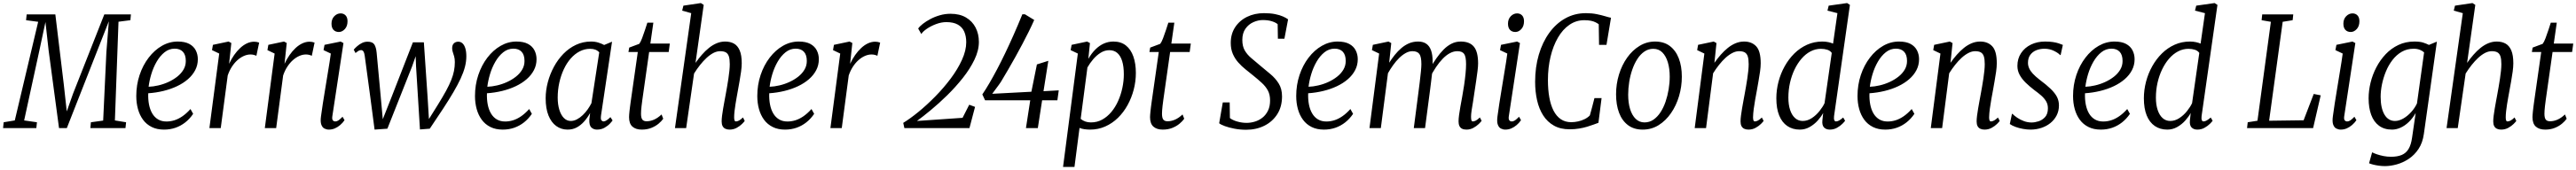

<svg xmlns="http://www.w3.org/2000/svg" viewBox="-52 -837 16806 1111"><path d="M-32 0 -28 -38 44.5 -50 197 -694.5 118 -705 122 -743H309L364 -286.5L383.5 -109L424.5 -225L628.5 -743H802L798.5 -705L721 -695L697.5 -50L770.5 -38L766.5 0H537.5L541 -38L621 -49L642 -497L658 -698L588.5 -521L384 0H333L265 -509L244.5 -693L204.5 -505.5L105.5 -50L189 -38L185 0Z M1208 -93Q1186 -60.5 1157 -37.5Q1128 -14.5 1093 -2.2Q1058 10 1018 10Q972 10 937.8 -7Q903.5 -24 881.2 -54.2Q859 -84.5 848 -124.2Q837 -164 837 -209.5Q837 -282 858.5 -346.5Q880 -411 917.8 -460.2Q955.5 -509.5 1004.2 -537.5Q1053 -565.5 1107.5 -565.5Q1154 -565.5 1182.8 -550Q1211.5 -534.5 1225 -508Q1238.5 -481.5 1238.5 -450Q1238.5 -411.5 1221.5 -378.8Q1204.5 -346 1174 -319.5Q1143.5 -293 1103 -273.8Q1062.5 -254.5 1014.5 -242.8Q966.5 -231 915 -227.5Q913.5 -188 920 -154.2Q926.5 -120.5 941.2 -95.5Q956 -70.5 979 -56.8Q1002 -43 1034 -43Q1060 -43 1085.8 -51Q1111.5 -59 1137.8 -77Q1164 -95 1190.5 -124.5ZM1087.5 -519Q1051 -519 1021.5 -495.5Q992 -472 970 -434Q948 -396 935 -352.5Q922 -309 917.5 -270Q947.5 -271 981 -278.8Q1014.5 -286.5 1046.2 -301Q1078 -315.5 1103.8 -335.8Q1129.5 -356 1144.8 -381.8Q1160 -407.5 1160 -438.5Q1160 -478.5 1141 -498.8Q1122 -519 1087.5 -519Z M1314 0 1378 -487 1331 -509.5 1337 -544 1439 -565.5 1457 -556 1447.5 -466.5 1442.5 -420Q1457 -451 1475.2 -477.2Q1493.5 -503.5 1514.8 -523.2Q1536 -543 1559.2 -553.8Q1582.5 -564.5 1606 -564.5Q1614.5 -564.5 1622.5 -563Q1630.5 -561.5 1638.5 -558.5L1620.5 -472.5Q1611.5 -476.5 1602 -478.8Q1592.5 -481 1582 -481Q1560.5 -481 1538.5 -471.2Q1516.5 -461.5 1496.5 -443.5Q1476.5 -425.5 1460.2 -400.2Q1444 -375 1433.5 -344L1388 0Z M1675.5 0 1739.5 -487 1692.5 -509.5 1698.5 -544 1800.5 -565.5 1818.5 -556 1809 -466.5 1804 -420Q1818.5 -451 1836.8 -477.2Q1855 -503.5 1876.2 -523.2Q1897.5 -543 1920.8 -553.8Q1944 -564.5 1967.5 -564.5Q1976 -564.5 1984 -563Q1992 -561.5 2000 -558.5L1982 -472.5Q1973 -476.5 1963.5 -478.8Q1954 -481 1943.5 -481Q1922 -481 1900 -471.2Q1878 -461.5 1858 -443.5Q1838 -425.5 1821.8 -400.2Q1805.5 -375 1795 -344L1749.5 0Z M2093 10Q2078.5 10 2064.8 3.2Q2051 -3.5 2044 -22.5Q2037 -41.5 2042 -77.5Q2046.5 -114 2054 -160.8Q2061.5 -207.5 2069.5 -256.8Q2077.5 -306 2085 -351.5Q2092.5 -397 2098.2 -432.8Q2104 -468.5 2106 -487L2058.5 -509.5L2065 -544L2170 -565.5L2188.5 -555.5L2116 -78Q2113 -58.5 2119 -51Q2125 -43.5 2134.5 -43.5Q2146 -43.5 2156.2 -50.5Q2166.5 -57.5 2182.5 -74L2195.5 -51.5Q2183 -33.5 2167 -19.8Q2151 -6 2132.5 2Q2114 10 2093 10ZM2158.5 -628Q2136.5 -628 2123.5 -641.8Q2110.5 -655.5 2110.5 -682.5Q2110.5 -712 2128.5 -730.8Q2146.5 -749.5 2170 -749.5Q2190 -749.5 2202.5 -736.2Q2215 -723 2215 -698Q2215 -666 2197.5 -647Q2180 -628 2158.5 -628Z M2391.5 10 2363.5 -203 2327 -473.5Q2324.5 -492 2318.8 -500.8Q2313 -509.5 2303 -509.5Q2293.5 -509.5 2284.5 -503.5Q2275.5 -497.5 2267 -490.5L2255.5 -512.5Q2264 -523 2277.8 -535Q2291.5 -547 2308.8 -555.8Q2326 -564.5 2345.5 -564.5Q2378 -564.5 2389.8 -546.5Q2401.5 -528.5 2405 -492L2430.5 -217L2445 -58L2503.5 -206L2641.5 -560.5H2713L2737.5 -199L2746 -59L2805 -153.5Q2836.5 -204.5 2857.8 -243.5Q2879 -282.5 2891.5 -314Q2904 -345.5 2909.5 -373.5Q2915 -401.5 2915 -431Q2915 -453 2910.5 -468.5Q2906 -484 2901.8 -496.5Q2897.5 -509 2897.5 -521.5Q2897.5 -543 2908.8 -553.8Q2920 -564.5 2937 -564.5Q2953.5 -564.5 2965.2 -553.5Q2977 -542.5 2983.5 -521.2Q2990 -500 2990 -468.5Q2990 -435 2980.8 -399.5Q2971.5 -364 2952.8 -323.5Q2934 -283 2905.8 -234.8Q2877.5 -186.5 2839 -127.5Q2800.5 -68.5 2751.5 4L2687.5 9L2662 -403.5L2659.5 -469.5L2636 -402.5L2475 4Z M3417.5 -93Q3395.5 -60.5 3366.5 -37.5Q3337.5 -14.5 3302.5 -2.2Q3267.5 10 3227.5 10Q3181.5 10 3147.2 -7Q3113 -24 3090.8 -54.2Q3068.5 -84.5 3057.5 -124.2Q3046.5 -164 3046.5 -209.5Q3046.5 -282 3068 -346.5Q3089.5 -411 3127.2 -460.2Q3165 -509.5 3213.8 -537.5Q3262.5 -565.5 3317 -565.5Q3363.5 -565.5 3392.2 -550Q3421 -534.5 3434.5 -508Q3448 -481.5 3448 -450Q3448 -411.5 3431 -378.8Q3414 -346 3383.5 -319.5Q3353 -293 3312.5 -273.8Q3272 -254.5 3224 -242.8Q3176 -231 3124.5 -227.5Q3123 -188 3129.5 -154.2Q3136 -120.5 3150.8 -95.5Q3165.5 -70.5 3188.5 -56.8Q3211.5 -43 3243.5 -43Q3269.5 -43 3295.2 -51Q3321 -59 3347.2 -77Q3373.5 -95 3400 -124.5ZM3297 -519Q3260.5 -519 3231 -495.5Q3201.5 -472 3179.5 -434Q3157.5 -396 3144.5 -352.5Q3131.5 -309 3127 -270Q3157 -271 3190.5 -278.8Q3224 -286.5 3255.8 -301Q3287.5 -315.5 3313.2 -335.8Q3339 -356 3354.2 -381.8Q3369.5 -407.5 3369.5 -438.5Q3369.5 -478.5 3350.5 -498.8Q3331.5 -519 3297 -519Z M3869 -85.5Q3865 -57.5 3871.5 -50.5Q3878 -43.5 3885.5 -43.5Q3894 -43.5 3905.2 -50.8Q3916.5 -58 3930 -71.5L3944 -50Q3940 -43.5 3926.5 -29Q3913 -14.5 3891.5 -2.2Q3870 10 3842 10Q3820 10 3805.2 -4.2Q3790.5 -18.5 3792.5 -56.5L3797.5 -98.5Q3779.5 -66.5 3757.8 -42.2Q3736 -18 3709.8 -4Q3683.5 10 3650.5 10Q3609 10 3576.5 -13.5Q3544 -37 3525.8 -82.5Q3507.5 -128 3507.5 -194.5Q3507.5 -246.5 3521.5 -299.5Q3535.5 -352.5 3561.2 -400.2Q3587 -448 3623.2 -485.2Q3659.5 -522.5 3705.2 -544Q3751 -565.5 3803.5 -565.5Q3829.5 -565.5 3851 -558.8Q3872.5 -552 3889 -543L3940.5 -564.5ZM3857 -495Q3846 -507 3831.5 -512.5Q3817 -518 3797.5 -518Q3761.5 -518 3729.2 -501.2Q3697 -484.5 3670.8 -454.5Q3644.5 -424.5 3625.8 -384.2Q3607 -344 3596.5 -296.8Q3586 -249.5 3586 -199Q3586 -155 3596.5 -120.2Q3607 -85.5 3626.2 -66Q3645.5 -46.5 3671 -46.5Q3691.5 -46.5 3711.5 -57Q3731.5 -67.5 3749.5 -84.8Q3767.5 -102 3781.8 -122.5Q3796 -143 3806 -162.5Z M4138 -183.5Q4135 -160.5 4133 -144Q4131 -127.5 4130.2 -115.2Q4129.5 -103 4129.5 -93.5Q4129.5 -67.5 4137.8 -56Q4146 -44.5 4166 -44.5Q4190 -44.5 4214.2 -55Q4238.5 -65.5 4263.5 -89L4274.5 -61Q4263.5 -45 4243.8 -28.5Q4224 -12 4196.5 -1Q4169 10 4134.5 10Q4095.5 10 4073.5 -9.5Q4051.5 -29 4051.5 -71.5Q4051.5 -78 4052.2 -87.5Q4053 -97 4054.2 -109.5Q4055.5 -122 4057.5 -137.2Q4059.5 -152.5 4062 -171L4108.5 -497H4047.5L4052.5 -526L4118 -550.5Q4127 -562 4136.5 -587.2Q4146 -612.5 4155.2 -640.5Q4164.5 -668.5 4171 -689H4210L4190.5 -552.5H4317.5L4310 -497H4182.5Z M4707 10Q4691.5 10 4679.8 4.5Q4668 -1 4661.8 -12.8Q4655.5 -24.5 4655.5 -43.5Q4655.5 -59.5 4658.2 -81.2Q4661 -103 4665.2 -127.8Q4669.5 -152.5 4674 -177Q4678.5 -201.5 4682.5 -223Q4686.5 -245 4691 -270.8Q4695.5 -296.5 4699.5 -323.2Q4703.5 -350 4706 -374.5Q4708.5 -399 4708.5 -417.5Q4708.5 -450.5 4702.5 -468.8Q4696.5 -487 4682.8 -494.8Q4669 -502.5 4646 -502.5Q4624 -502.5 4601.5 -490.8Q4579 -479 4557 -458.5Q4535 -438 4514.2 -411.8Q4493.5 -385.5 4475.5 -356.5L4424 0H4351L4457 -751L4398 -767.5L4406 -800L4520 -817L4538.5 -805L4485 -426Q4504.5 -454 4526.5 -479.2Q4548.5 -504.5 4572.8 -524Q4597 -543.5 4623.5 -554.5Q4650 -565.5 4678.5 -565.5Q4712 -565.5 4736 -552Q4760 -538.5 4773.2 -507.5Q4786.5 -476.5 4786.5 -423.5Q4786.5 -400 4782.2 -369Q4778 -338 4772.2 -305.8Q4766.5 -273.5 4761.5 -246Q4758 -226 4753.8 -203Q4749.5 -180 4745.8 -156.2Q4742 -132.5 4739.5 -110.5Q4737 -88.5 4737 -70.5Q4737 -57.5 4739.5 -50.5Q4742 -43.5 4748.5 -43.5Q4758 -43.5 4769.2 -49.5Q4780.5 -55.5 4794.5 -69.5L4806 -47Q4802.5 -41 4788.5 -27Q4774.5 -13 4753.5 -1.5Q4732.5 10 4707 10Z M5259 -93Q5237 -60.5 5208 -37.5Q5179 -14.5 5144 -2.2Q5109 10 5069 10Q5023 10 4988.8 -7Q4954.5 -24 4932.2 -54.2Q4910 -84.5 4899 -124.2Q4888 -164 4888 -209.5Q4888 -282 4909.5 -346.5Q4931 -411 4968.8 -460.2Q5006.5 -509.5 5055.2 -537.5Q5104 -565.5 5158.5 -565.5Q5205 -565.5 5233.8 -550Q5262.5 -534.5 5276 -508Q5289.5 -481.5 5289.5 -450Q5289.5 -411.5 5272.5 -378.8Q5255.5 -346 5225 -319.5Q5194.5 -293 5154 -273.8Q5113.5 -254.5 5065.5 -242.8Q5017.5 -231 4966 -227.5Q4964.5 -188 4971 -154.2Q4977.5 -120.5 4992.2 -95.5Q5007 -70.5 5030 -56.8Q5053 -43 5085 -43Q5111 -43 5136.8 -51Q5162.5 -59 5188.8 -77Q5215 -95 5241.5 -124.5ZM5138.5 -519Q5102 -519 5072.5 -495.5Q5043 -472 5021 -434Q4999 -396 4986 -352.5Q4973 -309 4968.5 -270Q4998.5 -271 5032 -278.8Q5065.5 -286.5 5097.2 -301Q5129 -315.5 5154.8 -335.8Q5180.5 -356 5195.8 -381.8Q5211 -407.5 5211 -438.5Q5211 -478.5 5192 -498.8Q5173 -519 5138.5 -519Z M5365 0 5429 -487 5382 -509.5 5388 -544 5490 -565.5 5508 -556 5498.5 -466.5 5493.5 -420Q5508 -451 5526.2 -477.2Q5544.5 -503.5 5565.8 -523.2Q5587 -543 5610.2 -553.8Q5633.5 -564.5 5657 -564.5Q5665.5 -564.5 5673.5 -563Q5681.5 -561.5 5689.5 -558.5L5671.5 -472.5Q5662.5 -476.5 5653 -478.8Q5643.5 -481 5633 -481Q5611.5 -481 5589.5 -471.2Q5567.5 -461.5 5547.5 -443.5Q5527.5 -425.5 5511.2 -400.2Q5495 -375 5484.5 -344L5439 0Z M5847.5 0 5840 -34Q5885 -61.5 5939.8 -106.2Q5994.5 -151 6049.2 -206.8Q6104 -262.5 6149.8 -323.8Q6195.5 -385 6223.2 -446Q6251 -507 6251 -561Q6251 -600.5 6238 -630.2Q6225 -660 6196.2 -676.2Q6167.5 -692.5 6121.5 -692.5Q6088.5 -692.5 6054 -679.5Q6019.5 -666.5 5993.5 -648.5Q5967.5 -630.5 5958 -614.5L5937.5 -650.5Q5947 -664.5 5967.5 -680.8Q5988 -697 6016.5 -712.2Q6045 -727.5 6078.8 -737.2Q6112.5 -747 6148.5 -747Q6208.5 -747 6249.8 -722.5Q6291 -698 6312.2 -656.5Q6333.5 -615 6333.5 -563Q6333.5 -507 6304.5 -446.8Q6275.5 -386.5 6228.5 -327.2Q6181.5 -268 6127 -214.5Q6072.5 -161 6020.2 -117.8Q5968 -74.5 5929.5 -46.5L6227 -67L6270.5 -152.5L6308.5 -138.5L6272 0Z M6640.5 0 6668.5 -181.5H6374L6356 -220Q6379 -254 6402.8 -294.8Q6426.5 -335.5 6452 -383.8Q6477.5 -432 6504.2 -487.8Q6531 -543.5 6559.2 -607.2Q6587.5 -671 6617 -743.5H6634L6694.5 -706.5Q6678.5 -670 6659 -630.8Q6639.5 -591.5 6617.8 -550.2Q6596 -509 6572.8 -467Q6549.5 -425 6525.5 -383.8Q6501.5 -342.5 6477.5 -302.5Q6465 -283.5 6450 -264Q6435 -244.5 6420.5 -224L6676 -237.5L6712 -416L6786.5 -439.5L6755 -241L6854.5 -246.5L6845.5 -181.5H6746L6718 0Z M6882.5 254 6979 -487 6932 -509.5 6938.5 -544 7039.5 -565.5 7058 -555.5 7047.5 -452.5Q7068.5 -489 7094 -514.2Q7119.5 -539.5 7148.8 -552.5Q7178 -565.5 7211 -565.5Q7260 -565.5 7292.5 -539.8Q7325 -514 7341.2 -467.8Q7357.5 -421.5 7357.5 -360.5Q7357.5 -305 7343.5 -251.2Q7329.5 -197.5 7303.5 -150.2Q7277.5 -103 7240.8 -67Q7204 -31 7158 -10.5Q7112 10 7059 10Q7040.5 10 7022.5 7.5Q7004.5 5 6990 -1L6957 254ZM6997.5 -60Q7012.5 -48 7028.8 -42.5Q7045 -37 7064.5 -37Q7105 -37 7138.2 -55.5Q7171.5 -74 7197.8 -105.5Q7224 -137 7242 -177.5Q7260 -218 7269.5 -262.8Q7279 -307.5 7279 -351.5Q7279 -402.5 7268.2 -437.5Q7257.5 -472.5 7236.5 -490.8Q7215.5 -509 7184.5 -509Q7155 -509 7128.2 -492.5Q7101.5 -476 7079.5 -450.2Q7057.5 -424.5 7041.5 -396Z M7536.5 -183.5Q7533.5 -160.5 7531.5 -144Q7529.5 -127.5 7528.8 -115.2Q7528 -103 7528 -93.5Q7528 -67.5 7536.2 -56Q7544.5 -44.5 7564.5 -44.5Q7588.5 -44.5 7612.8 -55Q7637 -65.5 7662 -89L7673 -61Q7662 -45 7642.2 -28.5Q7622.5 -12 7595 -1Q7567.5 10 7533 10Q7494 10 7472 -9.5Q7450 -29 7450 -71.5Q7450 -78 7450.8 -87.5Q7451.5 -97 7452.8 -109.5Q7454 -122 7456 -137.2Q7458 -152.5 7460.5 -171L7507 -497H7446L7451 -526L7516.5 -550.5Q7525.5 -562 7535 -587.2Q7544.5 -612.5 7553.8 -640.5Q7563 -668.5 7569.5 -689H7608.5L7589 -552.5H7716L7708.5 -497H7581Z M8077 11Q8037.5 11 8001 4Q7964.5 -3 7938 -12.8Q7911.5 -22.5 7901 -31.5L7924.5 -167.5H7969.5L7971 -65.5Q7988.5 -51.5 8018.8 -42.8Q8049 -34 8080 -34Q8106 -34 8133 -42Q8160 -50 8182.5 -67.5Q8205 -85 8219 -113Q8233 -141 8233 -180.5Q8233 -219 8218.5 -245.8Q8204 -272.5 8179.2 -295.2Q8154.5 -318 8123.5 -343Q8099 -363 8073.2 -383.5Q8047.5 -404 8025.5 -428.8Q8003.5 -453.5 7990 -484.8Q7976.5 -516 7976.5 -556.5Q7976.5 -615.5 8005.2 -659.2Q8034 -703 8083 -727Q8132 -751 8193 -751Q8234.5 -751 8265.5 -744.8Q8296.5 -738.5 8317.8 -729Q8339 -719.5 8350.5 -710.5L8326.5 -584H8284L8282.5 -679Q8269 -690.5 8244.2 -698.2Q8219.5 -706 8185.5 -706Q8155 -706 8124 -692.2Q8093 -678.5 8072.5 -649.5Q8052 -620.5 8052 -576Q8052 -534.5 8068 -507Q8084 -479.5 8111.5 -456.5Q8139 -433.5 8172.5 -405Q8203 -379.5 8235.2 -352.8Q8267.5 -326 8289.2 -291.5Q8311 -257 8311 -207Q8311 -139.5 8280 -90.8Q8249 -42 8196 -15.5Q8143 11 8077 11Z M8774.5 -93Q8752.5 -60.5 8723.5 -37.5Q8694.5 -14.5 8659.5 -2.2Q8624.5 10 8584.5 10Q8538.5 10 8504.2 -7Q8470 -24 8447.8 -54.2Q8425.5 -84.5 8414.5 -124.2Q8403.5 -164 8403.5 -209.5Q8403.5 -282 8425 -346.5Q8446.5 -411 8484.2 -460.2Q8522 -509.5 8570.8 -537.5Q8619.5 -565.5 8674 -565.5Q8720.5 -565.5 8749.2 -550Q8778 -534.5 8791.5 -508Q8805 -481.5 8805 -450Q8805 -411.5 8788 -378.8Q8771 -346 8740.5 -319.5Q8710 -293 8669.5 -273.8Q8629 -254.5 8581 -242.8Q8533 -231 8481.5 -227.5Q8480 -188 8486.5 -154.2Q8493 -120.5 8507.8 -95.5Q8522.5 -70.5 8545.5 -56.8Q8568.5 -43 8600.5 -43Q8626.5 -43 8652.2 -51Q8678 -59 8704.2 -77Q8730.5 -95 8757 -124.5ZM8654 -519Q8617.5 -519 8588 -495.5Q8558.5 -472 8536.5 -434Q8514.5 -396 8501.5 -352.5Q8488.5 -309 8484 -270Q8514 -271 8547.5 -278.8Q8581 -286.5 8612.8 -301Q8644.5 -315.5 8670.2 -335.8Q8696 -356 8711.2 -381.8Q8726.5 -407.5 8726.5 -438.5Q8726.5 -478.5 8707.5 -498.8Q8688.5 -519 8654 -519Z M9023.5 -555.5 9010 -427Q9026.5 -453 9046.2 -477.8Q9066 -502.5 9089 -522.2Q9112 -542 9139.2 -553.8Q9166.5 -565.5 9199 -565.5Q9231 -565.5 9252 -551Q9273 -536.5 9283.2 -507.5Q9293.5 -478.5 9293.5 -433.5Q9293.5 -425.5 9293.2 -419Q9293 -412.5 9292.8 -407.2Q9292.5 -402 9292 -396.5L9277 -391.5Q9297 -426 9318.8 -457.2Q9340.5 -488.5 9364.8 -513Q9389 -537.5 9416.8 -551.5Q9444.5 -565.5 9477 -565.5Q9534.5 -565.5 9562.2 -532.2Q9590 -499 9590 -422.5Q9590 -403 9586.2 -372.8Q9582.5 -342.5 9577.2 -307.2Q9572 -272 9566.5 -236Q9562.5 -203.5 9557 -172.5Q9551.5 -141.5 9547.8 -116.2Q9544 -91 9544 -74.5Q9544 -57 9546.8 -50.2Q9549.5 -43.5 9556 -43.5Q9564 -43.5 9574.8 -48.8Q9585.5 -54 9601.5 -69.5L9613 -47.5Q9608 -40 9593.8 -26.2Q9579.5 -12.5 9559 -1.2Q9538.5 10 9514 10Q9496.5 10 9485 4Q9473.5 -2 9468 -14Q9462.5 -26 9462.5 -44Q9462.5 -61 9465.8 -85.5Q9469 -110 9474.5 -140.5Q9480 -171 9486 -203.5Q9493 -241.5 9498.8 -280.5Q9504.5 -319.5 9508 -355Q9511.5 -390.5 9511.5 -417.5Q9511.5 -467 9498.8 -484.8Q9486 -502.5 9454.5 -502.5Q9430.5 -502.5 9406.8 -490Q9383 -477.5 9360.2 -454.2Q9337.5 -431 9315.8 -398.8Q9294 -366.5 9274 -326.5L9293.5 -394Q9292.5 -377.5 9289.2 -351.8Q9286 -326 9282.8 -298Q9279.5 -270 9276.5 -247.5L9244 0H9170.5L9199.5 -223.5Q9204.5 -261.5 9209.2 -300Q9214 -338.5 9217 -370Q9220 -401.5 9220 -417.5Q9220 -467 9206.5 -484.8Q9193 -502.5 9161.5 -502.5Q9139.5 -502.5 9117.5 -490.2Q9095.5 -478 9074.8 -457.5Q9054 -437 9035.5 -411Q9017 -385 9002 -358.5L8955.5 0H8881.5L8944.5 -487L8897.5 -509.5L8903.5 -544L9005.5 -565.5Z M9767.5 10Q9753 10 9739.2 3.2Q9725.5 -3.5 9718.5 -22.5Q9711.5 -41.5 9716.5 -77.5Q9721 -114 9728.5 -160.8Q9736 -207.5 9744 -256.8Q9752 -306 9759.5 -351.5Q9767 -397 9772.8 -432.8Q9778.5 -468.5 9780.5 -487L9733 -509.5L9739.5 -544L9844.5 -565.5L9863 -555.5L9790.5 -78Q9787.5 -58.5 9793.5 -51Q9799.5 -43.5 9809 -43.5Q9820.5 -43.5 9830.8 -50.5Q9841 -57.5 9857 -74L9870 -51.5Q9857.5 -33.5 9841.5 -19.8Q9825.5 -6 9807 2Q9788.5 10 9767.5 10ZM9833 -628Q9811 -628 9798 -641.8Q9785 -655.5 9785 -682.5Q9785 -712 9803 -730.8Q9821 -749.5 9844.5 -749.5Q9864.5 -749.5 9877 -736.2Q9889.5 -723 9889.5 -698Q9889.5 -666 9872 -647Q9854.5 -628 9833 -628Z M10187 8Q10127.5 8 10084.8 -16Q10042 -40 10014.8 -82.5Q9987.5 -125 9974.8 -181.5Q9962 -238 9962 -302.5Q9962 -398 9986 -479.5Q10010 -561 10054 -622Q10098 -683 10158.8 -717Q10219.5 -751 10293.5 -751Q10332 -751 10363.8 -744.5Q10395.5 -738 10419.2 -730.8Q10443 -723.5 10457 -721L10427.5 -544H10379L10377 -678.5Q10368.5 -685 10356.2 -691.2Q10344 -697.5 10326.2 -701.2Q10308.5 -705 10282.5 -705Q10229.5 -705 10185.8 -675Q10142 -645 10110.8 -591Q10079.5 -537 10062.5 -466Q10045.5 -395 10045.5 -313Q10045.5 -251.5 10054.5 -201Q10063.5 -150.5 10082 -114.2Q10100.5 -78 10129.2 -58.2Q10158 -38.5 10197.5 -38.5Q10219.5 -38.5 10242.2 -43.5Q10265 -48.5 10285.2 -58.5Q10305.5 -68.5 10319 -83Q10323 -97.5 10327 -112Q10331 -126.5 10334.8 -140.8Q10338.5 -155 10342 -168.8Q10345.5 -182.5 10349 -196H10395.5L10375 -34.5Q10362.5 -30 10343.8 -23Q10325 -16 10301 -8.8Q10277 -1.5 10248.2 3.2Q10219.5 8 10187 8Z M10744.5 -565.5Q10802 -565.5 10840.5 -536.5Q10879 -507.5 10899 -456Q10919 -404.5 10919 -336Q10919 -270.5 10900.8 -208.8Q10882.5 -147 10848.5 -97.8Q10814.5 -48.5 10767.8 -19.2Q10721 10 10663.5 10Q10606.5 10 10567.8 -19.2Q10529 -48.5 10509.5 -100.2Q10490 -152 10490 -221Q10490 -288 10509 -350Q10528 -412 10562.5 -460.5Q10597 -509 10643.5 -537.2Q10690 -565.5 10744.5 -565.5ZM10732.5 -518Q10701 -518 10675 -500.2Q10649 -482.5 10629.2 -452Q10609.5 -421.5 10596 -382.8Q10582.5 -344 10575.8 -301.8Q10569 -259.5 10569 -218Q10569 -165 10581.5 -124.2Q10594 -83.5 10618 -60.2Q10642 -37 10675.5 -37Q10708 -37 10734 -55Q10760 -73 10779.8 -103.2Q10799.5 -133.5 10812.8 -172.2Q10826 -211 10833 -253.2Q10840 -295.5 10840 -336.5Q10840 -388.5 10827.8 -429.5Q10815.5 -470.5 10792 -494.2Q10768.5 -518 10732.5 -518Z M11131.5 -426.5Q11151 -454.5 11173 -479.5Q11195 -504.5 11219.2 -524Q11243.5 -543.5 11270 -554.5Q11296.5 -565.5 11325.5 -565.5Q11375 -565.5 11404.2 -534.2Q11433.5 -503 11433.5 -423.5Q11433.5 -400 11429.2 -369Q11425 -338 11419 -305.8Q11413 -273.5 11408.5 -246Q11403.5 -219.5 11397.8 -187.8Q11392 -156 11388 -125.2Q11384 -94.5 11383.5 -70.5Q11383.5 -57.5 11386.2 -50.5Q11389 -43.5 11395 -43.5Q11404.5 -43.5 11415.8 -49.5Q11427 -55.5 11441 -69L11452.5 -47Q11449 -41 11435 -27Q11421 -13 11400 -1.5Q11379 10 11353.5 10Q11338 10 11326.2 4.5Q11314.5 -1 11308.2 -12.8Q11302 -24.5 11302 -43.5Q11302 -59.5 11304.8 -81.2Q11307.5 -103 11311.8 -127.8Q11316 -152.5 11320.5 -177Q11325 -201.5 11329 -223Q11333 -245 11337.5 -270.8Q11342 -296.5 11346 -323.2Q11350 -350 11352.5 -374.5Q11355 -399 11355 -417.5Q11355 -450.5 11349 -468.8Q11343 -487 11329.2 -494.8Q11315.5 -502.5 11292.5 -502.5Q11271.5 -502.5 11249 -491Q11226.5 -479.5 11204.5 -459.5Q11182.5 -439.5 11161.8 -413.2Q11141 -387 11123 -358L11077 0H11003L11066 -487L11019 -509.5L11025 -544L11127 -565.5L11145 -555.5Z M11912 -78.5Q11910 -60.5 11913.5 -52Q11917 -43.5 11924 -43.5Q11934.5 -43.5 11945.8 -50Q11957 -56.5 11971.5 -69L11984 -48Q11980 -41.5 11966 -27.5Q11952 -13.5 11931 -1.8Q11910 10 11884 10Q11860 10 11846.2 -4.5Q11832.5 -19 11836 -51.5L11841 -98.5Q11828 -74.5 11805.5 -49.2Q11783 -24 11753 -7Q11723 10 11688.5 10Q11641.5 10 11607 -13.5Q11572.5 -37 11554 -82.5Q11535.5 -128 11535.5 -194.5Q11535.5 -249 11549.5 -302.8Q11563.5 -356.5 11590 -404Q11616.5 -451.5 11653.2 -487.8Q11690 -524 11736.2 -544.8Q11782.5 -565.5 11835.5 -565.5Q11857 -565.5 11875.2 -561.5Q11893.5 -557.5 11905.5 -552L11934 -751L11869 -767.5L11877 -800L11997 -817L12015.5 -805ZM11897 -491Q11887.5 -505.5 11868.2 -511.8Q11849 -518 11826.5 -518Q11790.5 -518 11758.2 -501Q11726 -484 11699.8 -453.5Q11673.5 -423 11654.2 -382.8Q11635 -342.5 11624.5 -295.8Q11614 -249 11614 -199Q11614 -153 11625.2 -118.8Q11636.5 -84.5 11657.5 -65.5Q11678.5 -46.5 11707.5 -46.5Q11738.5 -46.5 11767 -65.2Q11795.5 -84 11817.2 -111.5Q11839 -139 11850 -163Z M12436 -93Q12414 -60.5 12385 -37.5Q12356 -14.5 12321 -2.2Q12286 10 12246 10Q12200 10 12165.8 -7Q12131.5 -24 12109.2 -54.2Q12087 -84.5 12076 -124.2Q12065 -164 12065 -209.5Q12065 -282 12086.5 -346.5Q12108 -411 12145.8 -460.2Q12183.5 -509.5 12232.2 -537.5Q12281 -565.5 12335.5 -565.5Q12382 -565.5 12410.8 -550Q12439.5 -534.5 12453 -508Q12466.5 -481.5 12466.5 -450Q12466.5 -411.5 12449.5 -378.8Q12432.5 -346 12402 -319.5Q12371.5 -293 12331 -273.8Q12290.5 -254.5 12242.5 -242.8Q12194.5 -231 12143 -227.5Q12141.5 -188 12148 -154.2Q12154.5 -120.5 12169.2 -95.5Q12184 -70.5 12207 -56.8Q12230 -43 12262 -43Q12288 -43 12313.8 -51Q12339.5 -59 12365.8 -77Q12392 -95 12418.5 -124.5ZM12315.5 -519Q12279 -519 12249.5 -495.5Q12220 -472 12198 -434Q12176 -396 12163 -352.5Q12150 -309 12145.5 -270Q12175.5 -271 12209 -278.8Q12242.5 -286.5 12274.2 -301Q12306 -315.5 12331.8 -335.8Q12357.5 -356 12372.8 -381.8Q12388 -407.5 12388 -438.5Q12388 -478.5 12369 -498.8Q12350 -519 12315.5 -519Z M12671.5 -426.5Q12691 -454.5 12713 -479.5Q12735 -504.5 12759.2 -524Q12783.5 -543.5 12810 -554.5Q12836.5 -565.5 12865.5 -565.5Q12915 -565.5 12944.2 -534.2Q12973.5 -503 12973.5 -423.5Q12973.5 -400 12969.2 -369Q12965 -338 12959 -305.8Q12953 -273.5 12948.5 -246Q12943.5 -219.5 12937.8 -187.8Q12932 -156 12928 -125.2Q12924 -94.5 12923.5 -70.5Q12923.5 -57.5 12926.2 -50.5Q12929 -43.5 12935 -43.5Q12944.5 -43.5 12955.8 -49.5Q12967 -55.5 12981 -69L12992.5 -47Q12989 -41 12975 -27Q12961 -13 12940 -1.5Q12919 10 12893.5 10Q12878 10 12866.2 4.5Q12854.5 -1 12848.2 -12.8Q12842 -24.5 12842 -43.5Q12842 -59.5 12844.8 -81.2Q12847.5 -103 12851.8 -127.8Q12856 -152.5 12860.5 -177Q12865 -201.5 12869 -223Q12873 -245 12877.5 -270.8Q12882 -296.5 12886 -323.2Q12890 -350 12892.5 -374.5Q12895 -399 12895 -417.5Q12895 -450.5 12889 -468.8Q12883 -487 12869.2 -494.8Q12855.5 -502.5 12832.5 -502.5Q12811.5 -502.5 12789 -491Q12766.5 -479.5 12744.5 -459.5Q12722.5 -439.5 12701.8 -413.2Q12681 -387 12663 -358L12617 0H12543L12606 -487L12559 -509.5L12565 -544L12667 -565.5L12685 -555.5Z M13390 -477.5H13386Q13376.5 -489.5 13347.8 -504Q13319 -518.5 13284.5 -518.5Q13256 -518.5 13231.5 -508.8Q13207 -499 13192 -478.5Q13177 -458 13177 -426.5Q13177 -408 13184.8 -390.5Q13192.5 -373 13209 -355.2Q13225.5 -337.5 13251 -317.5Q13297.5 -283 13325.5 -255.8Q13353.5 -228.5 13366.2 -203.5Q13379 -178.5 13379 -148Q13379 -112 13364 -82.8Q13349 -53.5 13323.2 -32.8Q13297.5 -12 13263.8 -1Q13230 10 13193.5 10Q13170 10 13144 5.2Q13118 0.5 13095.5 -7.8Q13073 -16 13058.5 -26.5L13072.5 -93H13075.5Q13088 -80.5 13107.2 -67.5Q13126.5 -54.5 13150.5 -45.5Q13174.5 -36.5 13201 -36.5Q13221 -36.5 13245.8 -44.2Q13270.5 -52 13288.8 -72.2Q13307 -92.5 13307 -129.5Q13307 -155.5 13295 -175.5Q13283 -195.5 13263 -213Q13243 -230.5 13218 -248.5Q13187.5 -272 13162.5 -296.2Q13137.5 -320.5 13122.8 -347.5Q13108 -374.5 13108 -406.5Q13108 -454 13132 -490Q13156 -526 13196.8 -545.8Q13237.5 -565.5 13288 -565.5Q13318.5 -565.5 13339.8 -562.2Q13361 -559 13376.2 -554Q13391.5 -549 13404.5 -543.5Z M13842 -93Q13820 -60.5 13791 -37.5Q13762 -14.5 13727 -2.2Q13692 10 13652 10Q13606 10 13571.8 -7Q13537.5 -24 13515.2 -54.2Q13493 -84.5 13482 -124.2Q13471 -164 13471 -209.5Q13471 -282 13492.5 -346.5Q13514 -411 13551.8 -460.2Q13589.5 -509.5 13638.2 -537.5Q13687 -565.5 13741.5 -565.5Q13788 -565.5 13816.8 -550Q13845.5 -534.5 13859 -508Q13872.5 -481.5 13872.5 -450Q13872.5 -411.5 13855.5 -378.8Q13838.5 -346 13808 -319.5Q13777.5 -293 13737 -273.8Q13696.5 -254.5 13648.5 -242.8Q13600.5 -231 13549 -227.5Q13547.5 -188 13554 -154.2Q13560.5 -120.5 13575.2 -95.5Q13590 -70.5 13613 -56.8Q13636 -43 13668 -43Q13694 -43 13719.8 -51Q13745.5 -59 13771.8 -77Q13798 -95 13824.5 -124.5ZM13721.5 -519Q13685 -519 13655.5 -495.5Q13626 -472 13604 -434Q13582 -396 13569 -352.5Q13556 -309 13551.5 -270Q13581.5 -271 13615 -278.8Q13648.5 -286.5 13680.2 -301Q13712 -315.5 13737.8 -335.8Q13763.5 -356 13778.8 -381.8Q13794 -407.5 13794 -438.5Q13794 -478.5 13775 -498.8Q13756 -519 13721.5 -519Z M14309.5 -78.5Q14307.5 -60.5 14311 -52Q14314.5 -43.5 14321.5 -43.5Q14332 -43.5 14343.2 -50Q14354.5 -56.5 14369 -69L14381.5 -48Q14377.5 -41.5 14363.5 -27.5Q14349.5 -13.5 14328.5 -1.8Q14307.5 10 14281.5 10Q14257.5 10 14243.8 -4.5Q14230 -19 14233.5 -51.5L14238.5 -98.5Q14225.5 -74.5 14203 -49.2Q14180.5 -24 14150.5 -7Q14120.5 10 14086 10Q14039 10 14004.5 -13.5Q13970 -37 13951.5 -82.5Q13933 -128 13933 -194.5Q13933 -249 13947 -302.8Q13961 -356.5 13987.5 -404Q14014 -451.5 14050.8 -487.8Q14087.5 -524 14133.8 -544.8Q14180 -565.5 14233 -565.5Q14254.5 -565.5 14272.8 -561.5Q14291 -557.5 14303 -552L14331.5 -751L14266.5 -767.5L14274.5 -800L14394.5 -817L14413 -805ZM14294.5 -491Q14285 -505.5 14265.8 -511.8Q14246.5 -518 14224 -518Q14188 -518 14155.8 -501Q14123.5 -484 14097.2 -453.5Q14071 -423 14051.8 -382.8Q14032.5 -342.5 14022 -295.8Q14011.5 -249 14011.5 -199Q14011.5 -153 14022.8 -118.8Q14034 -84.5 14055 -65.5Q14076 -46.5 14105 -46.5Q14136 -46.5 14164.5 -65.2Q14193 -84 14214.8 -111.5Q14236.5 -139 14247.5 -163Z M14606 0 14610.5 -38 14674 -48 14761.5 -694.5 14701 -705 14705 -743H14907.5L14903.5 -705L14838.5 -694.5L14750 -48L14975 -51L15041 -223L15086.5 -214L15037 0Z M15217 10Q15202.5 10 15188.8 3.2Q15175 -3.5 15168 -22.5Q15161 -41.5 15166 -77.5Q15170.5 -114 15178 -160.8Q15185.5 -207.5 15193.5 -256.8Q15201.5 -306 15209 -351.5Q15216.5 -397 15222.2 -432.8Q15228 -468.5 15230 -487L15182.5 -509.5L15189 -544L15294 -565.5L15312.5 -555.5L15240 -78Q15237 -58.5 15243 -51Q15249 -43.5 15258.5 -43.5Q15270 -43.5 15280.2 -50.5Q15290.5 -57.5 15306.5 -74L15319.5 -51.5Q15307 -33.5 15291 -19.8Q15275 -6 15256.5 2Q15238 10 15217 10ZM15282.5 -628Q15260.5 -628 15247.5 -641.8Q15234.5 -655.5 15234.5 -682.5Q15234.5 -712 15252.5 -730.8Q15270.5 -749.5 15294 -749.5Q15314 -749.5 15326.5 -736.2Q15339 -723 15339 -698Q15339 -666 15321.5 -647Q15304 -628 15282.5 -628Z M15759.5 38Q15751.5 96 15724.8 136.2Q15698 176.5 15660.8 201.2Q15623.5 226 15582.8 237.2Q15542 248.5 15506 248.5Q15486 248.5 15466 245.8Q15446 243 15429.2 238.8Q15412.5 234.5 15402 230L15422 158.5Q15434.5 165 15453.5 171.5Q15472.5 178 15496.2 182.8Q15520 187.5 15545.5 187.5Q15586.5 187.5 15614.8 175.8Q15643 164 15659.5 136.8Q15676 109.5 15682.5 63L15706 -98.5Q15686.5 -64 15661.2 -39.8Q15636 -15.5 15607.8 -2.8Q15579.5 10 15552 10Q15501 10 15466.8 -15.5Q15432.5 -41 15415.8 -87Q15399 -133 15399 -194.5Q15399 -244.5 15411.8 -296.8Q15424.5 -349 15449.5 -397Q15474.5 -445 15510.5 -483Q15546.5 -521 15593.5 -543.2Q15640.5 -565.5 15697 -565.5Q15733.5 -565.5 15754.5 -558.8Q15775.5 -552 15792.5 -543.5L15844.5 -565ZM15761 -494.5Q15751.5 -504 15734 -511.2Q15716.5 -518.5 15693 -518.5Q15649.5 -518.5 15615 -498.5Q15580.5 -478.5 15554.8 -445Q15529 -411.5 15512 -370.2Q15495 -329 15486.2 -286Q15477.5 -243 15477.5 -204.5Q15477.5 -166.5 15484 -137.2Q15490.5 -108 15502.8 -87.5Q15515 -67 15532.2 -56.8Q15549.5 -46.5 15571 -46.5Q15597 -46.5 15624.8 -62.2Q15652.5 -78 15676.5 -104.5Q15700.5 -131 15714.5 -161Z M16263.5 10Q16248 10 16236.2 4.5Q16224.5 -1 16218.2 -12.8Q16212 -24.5 16212 -43.5Q16212 -59.5 16214.8 -81.2Q16217.5 -103 16221.8 -127.8Q16226 -152.5 16230.5 -177Q16235 -201.5 16239 -223Q16243 -245 16247.5 -270.8Q16252 -296.5 16256 -323.2Q16260 -350 16262.5 -374.5Q16265 -399 16265 -417.5Q16265 -450.5 16259 -468.8Q16253 -487 16239.2 -494.8Q16225.5 -502.5 16202.5 -502.5Q16180.5 -502.5 16158 -490.8Q16135.5 -479 16113.5 -458.5Q16091.5 -438 16070.8 -411.8Q16050 -385.5 16032 -356.5L15980.5 0H15907.5L16013.5 -751L15954.5 -767.5L15962.5 -800L16076.5 -817L16095 -805L16041.5 -426Q16061 -454 16083 -479.2Q16105 -504.5 16129.2 -524Q16153.5 -543.5 16180 -554.5Q16206.5 -565.5 16235 -565.5Q16268.5 -565.5 16292.5 -552Q16316.5 -538.5 16329.8 -507.5Q16343 -476.5 16343 -423.5Q16343 -400 16338.8 -369Q16334.5 -338 16328.8 -305.8Q16323 -273.5 16318 -246Q16314.5 -226 16310.2 -203Q16306 -180 16302.2 -156.2Q16298.5 -132.5 16296 -110.5Q16293.5 -88.5 16293.5 -70.5Q16293.5 -57.5 16296 -50.5Q16298.5 -43.5 16305 -43.5Q16314.5 -43.5 16325.8 -49.5Q16337 -55.5 16351 -69.5L16362.5 -47Q16359 -41 16345 -27Q16331 -13 16310 -1.5Q16289 10 16263.5 10Z M16554.5 -183.5Q16551.5 -160.5 16549.5 -144Q16547.5 -127.5 16546.8 -115.2Q16546 -103 16546 -93.5Q16546 -67.5 16554.2 -56Q16562.5 -44.5 16582.5 -44.5Q16606.5 -44.5 16630.8 -55Q16655 -65.5 16680 -89L16691 -61Q16680 -45 16660.2 -28.5Q16640.5 -12 16613 -1Q16585.5 10 16551 10Q16512 10 16490 -9.5Q16468 -29 16468 -71.5Q16468 -78 16468.8 -87.5Q16469.5 -97 16470.8 -109.5Q16472 -122 16474 -137.2Q16476 -152.5 16478.5 -171L16525 -497H16464L16469 -526L16534.5 -550.5Q16543.5 -562 16553 -587.2Q16562.5 -612.5 16571.8 -640.5Q16581 -668.5 16587.5 -689H16626.5L16607 -552.5H16734L16726.5 -497H16599Z"/></svg>

Font: Merriweather 24pt SemiCondensed Light
Style: Italic
Weight: 300
Width: 4
Italic angle: -7.8°
Designer: Eben Sorkin
Foundry: Eben Sorkin
Version: Version 2.101